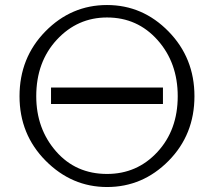

<svg xmlns="http://www.w3.org/2000/svg" viewBox="-20 -731 857 768"><path d="M58.1 -346.2Q58.1 -500 161.6 -605.5Q265.1 -710.9 408 -710.9Q550.8 -710.9 654.3 -605Q757.8 -499 757.8 -346.2Q757.8 -192.4 654.3 -87.6Q550.8 17.1 408.2 17.1Q267.1 17.1 162.6 -88.1Q58.1 -193.4 58.1 -346.2ZM125 -346.2Q125 -216.3 204.1 -125.7Q283.2 -35.2 408.2 -35.2Q528.3 -35.2 609.6 -123Q690.9 -210.9 690.9 -346.2Q690.9 -480 610.4 -570.6Q529.8 -661.1 408.2 -661.1Q290 -661.1 207.5 -572.3Q125 -483.4 125 -346.2ZM184.1 -314.9V-380.9H631.8V-314.9Z"/></svg>

Font: CMU Bright
Style: Roman
Weight: 500
Version: Version 0.7.0